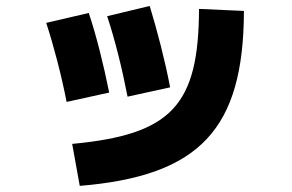

<svg xmlns="http://www.w3.org/2000/svg" viewBox="-20 -603 978 643"><path d="M221.7 -121.1 247.1 19.5C649.4 -13.7 795.9 -170.9 796.9 -566.4L646.5 -573.2C645.5 -250 554.7 -152.3 221.7 -121.1ZM203.1 -261.7 345.7 -293C326.2 -389.6 302.7 -483.4 277.3 -559.6L134.8 -526.4C161.1 -445.3 185.5 -351.6 203.1 -261.7ZM407.2 -279.3 549.8 -310.5C532.2 -402.3 506.8 -499 481.4 -583L338.9 -548.8C365.2 -468.8 388.7 -375 407.2 -279.3Z"/></svg>

Font: Pretendard Black
Style: Regular
Weight: 900
Designer: Base glyphs from Inter by Rasmus Andersson; Hangeul glyphs from Noto Sans CJK(Source Han Sans) by Jang Soo-young and Kan
Foundry: Kil Hyung-jin
Version: Version 1.309;Glyphs 3.2 (3225)